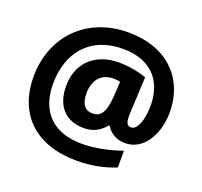

<svg xmlns="http://www.w3.org/2000/svg" viewBox="-135 -876 1167 1109"><g transform="rotate(20 448.5 -321.5)"><path d="M854 -366C854 -586 701 -721 475 -721C211 -721 44 -536 44 -294C44 -63 191 78 443 78C532 78 615 61 681 33V-70C606 -42 513 -24 438 -24C257 -24 164 -127 164 -293C164 -484 272 -621 476 -621C644 -621 737 -524 737 -367C737 -282 713 -210 672 -210C654 -210 640 -222 640 -261C640 -276 640 -294 641 -305L651 -510C611 -525 545 -539 481 -539C325 -539 239 -440 239 -308C239 -191 299 -113 419 -113C477 -113 520 -141 549 -177H555C577 -137 620 -113 671 -113C790 -113 854 -242 854 -366ZM364 -309C364 -379 399 -441 483 -441C498 -441 510 -439 524 -437L519 -350C513 -254 492 -210 435 -210C392 -210 364 -239 364 -309Z"/></g></svg>

Font: Noto Sans Lao UI ExtBd
Style: Regular
Weight: 800
Designer: Monotype Design Team
Foundry: Monotype Imaging Inc.
Version: Version 2.000